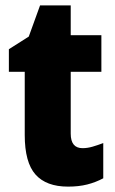

<svg xmlns="http://www.w3.org/2000/svg" viewBox="-20 -684 426 714"><path d="M287 -133Q305 -133 324 -138.5Q343 -144 364 -152V-21Q336 -6 304.5 2Q273 10 233 10Q152 10 112 -35Q72 -80 72 -182V-417H13V-501L87 -548L129 -664H243V-553H357V-417H243V-187Q243 -133 287 -133Z"/></svg>

Font: Noto Sans Thai Cond Blk
Style: Regular
Weight: 900
Width: 3
Designer: Monotype Design Team
Foundry: Monotype Imaging Inc.
Version: Version 2.002; ttfautohint (v1.8.4.7-5d5b)